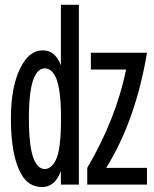

<svg xmlns="http://www.w3.org/2000/svg" viewBox="-20 -752 626 782"><path d="M301.3 0H228V-55.2Q204.1 9.8 151.4 9.8Q96.2 9.8 66.4 -43Q24.4 -117.7 24.4 -268.6Q24.4 -413.6 72.3 -492.2Q105.5 -546.9 154.3 -546.9Q204.6 -546.9 228 -486.3V-732.4H301.3ZM228.5 -269.5Q228.5 -388.7 208 -435.1Q190.9 -473.6 162.1 -473.6Q136.2 -473.6 119.6 -437.5Q97.7 -389.6 97.7 -269.5Q97.7 -145 120.6 -97.7Q137.2 -63.5 162.1 -63.5Q188.5 -63.5 207.5 -100.6Q228.5 -142.1 228.5 -269.5ZM335.4 0V-68.4Q451.7 -265.6 493.7 -468.8H350.1V-537.1H578.6Q532.7 -261.7 412.6 -68.4H578.6V0Z"/></svg>

Font: Consola Mono
Style: Book
Weight: 400
Monospace: yes
Designer: Wojciech Kalinowski "wmk69" (wmk69@o2.pl)
Foundry: Wojciech Kalinowski "wmk69" (wmk69@o2.pl)
Version: Version 2.1.0